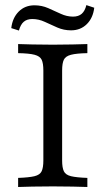

<svg xmlns="http://www.w3.org/2000/svg" viewBox="-20 -747 421 767"><path d="M52.4 0V-36.3Q96 -37.9 117.7 -43.1Q139.5 -48.4 146.4 -62.9Q153.2 -77.4 153.2 -105.6V-465.3Q153.2 -494.4 146.4 -508.5Q139.5 -522.6 118.1 -528.2Q96.8 -533.9 52.4 -534.7V-571Q73.4 -570.2 109.3 -569.4Q145.2 -568.5 191.1 -568.5Q233.9 -568.5 270.6 -569.4Q307.3 -570.2 329 -571V-534.7Q285.5 -533.9 263.7 -528.2Q241.9 -522.6 235.1 -508.5Q228.2 -494.4 228.2 -465.3V-105.6Q228.2 -77.4 235.1 -62.9Q241.9 -48.4 263.7 -43.1Q285.5 -37.9 329 -36.3V0Q307.3 -0.8 270.6 -1.6Q233.9 -2.4 191.1 -2.4Q145.2 -2.4 109.3 -1.6Q73.4 -0.8 52.4 0ZM263.7 -625.8Q234.7 -625.8 208.9 -637.1Q183.1 -648.4 158.9 -659.7Q134.7 -671 108.9 -671Q87.9 -671 75 -660.1Q62.1 -649.2 55.6 -625L25 -634.7Q29.8 -675.8 54.8 -700.8Q79.8 -725.8 117.7 -725.8Q146.8 -725.8 172.6 -714.5Q198.4 -703.2 222.6 -691.9Q246.8 -680.6 271.8 -680.6Q293.5 -680.6 306.5 -691.9Q319.4 -703.2 325 -726.6L356.5 -716.1Q351.6 -675 326.6 -650.4Q301.6 -625.8 263.7 -625.8Z"/></svg>

Font: Playfair 9pt Light
Style: Regular
Weight: 300
Designer: Claus Eggers Sørensen
Foundry: Claus Eggers Sørensen
Version: Version 2.001;gftools[0.9.30]